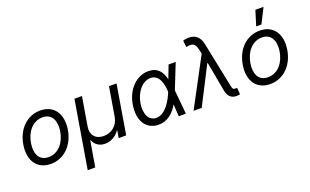

<svg xmlns="http://www.w3.org/2000/svg" viewBox="-101 -1289 3242 2009"><g transform="rotate(-20 1520.0 -284.5)"><path d="M256.4 11.4C400.9 11.4 516 -98 543.3 -264.2C571 -437.5 489 -552.6 338.8 -552.6C193.5 -552.6 78.5 -443.2 51.8 -275.6C23.8 -103.7 105.5 11.4 256.4 11.4ZM132.8 -264.2C150.6 -376.4 221.9 -477.3 337.4 -477.3C446.4 -477.3 479 -382.1 462.4 -275.6C443.9 -163 372.5 -63.9 257.8 -63.9C148.1 -63.9 115.4 -157.7 132.8 -264.2Z M593.8 204.5H677.6L725.9 -81H730.1C750 -24.1 801.1 7.1 860.8 7.1C921.9 7.1 983 -24.1 1022.7 -81H1027L1012.8 0H1096.6L1187.5 -545.5H1103.7L1049.7 -223C1035.5 -134.9 965.9 -73.9 875 -73.9C784.1 -73.9 734.4 -134.9 748.6 -223L802.6 -545.5H718.8Z M1454.5 11.4C1550.4 12.8 1621.1 -46.2 1673.7 -133.2L1681.8 0H1761.4L1736.2 -267.4L1737.2 -271.3L1846.6 -545.5H1767L1711.6 -400.6C1691.8 -488.6 1644.9 -552.6 1542.6 -552.6C1409.1 -552.6 1296.9 -438.9 1271.3 -278.4C1242.9 -109.4 1315.3 9.9 1454.5 11.4ZM1352.3 -265.6C1373.6 -389.2 1451.7 -477.3 1539.8 -477.3C1646.3 -477.3 1661.9 -345.2 1664.8 -279.8V-278.1L1663.4 -274.1C1634.9 -203.1 1563.9 -63.9 1456 -63.9C1373.6 -63.9 1333.8 -150.6 1352.3 -265.6Z M2322.4 7.8C2334.9 7.8 2348.7 6 2362.9 2.8L2357.2 -71C2352.6 -71 2342.3 -69.6 2336.6 -69.6C2308.2 -69.6 2305 -92.3 2301.1 -110.8L2198.2 -613.6C2181.1 -697.1 2136.4 -737.2 2058.2 -737.2C2029.8 -737.2 2004.6 -731.2 1995.7 -727.3L2004.3 -653.4C2076.7 -670.1 2105.1 -654.8 2121.4 -579.5L2131.4 -533.4L1846.6 0H1937.5L2152 -419H2157.7L2218 -90.9C2230.5 -24.1 2267.8 7.8 2322.4 7.8Z M2699.6 11.4C2844.1 11.4 2959.2 -98 2986.5 -264.2C3014.2 -437.5 2932.2 -552.6 2782 -552.6C2636.7 -552.6 2521.7 -443.2 2495 -275.6C2467 -103.7 2548.7 11.4 2699.6 11.4ZM2576 -264.2C2593.8 -376.4 2665.1 -477.3 2780.5 -477.3C2889.6 -477.3 2922.2 -382.1 2905.5 -275.6C2887.1 -163 2815.7 -63.9 2701 -63.9C2591.3 -63.9 2558.6 -157.7 2576 -264.2ZM2764.9 -606.5H2823.2L2907 -772.7H2816.1Z"/></g></svg>

Font: Magic Ui Pro
Style: Italic
Weight: 400
Italic angle: -9.39999°
Designer: Stefan Endress, Andreas Faust
Version: Version 1.000;FEAKit 1.0